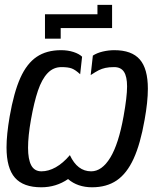

<svg xmlns="http://www.w3.org/2000/svg" viewBox="-20 -764 640 794"><path d="M166 -705H383V-744H443.5V-648H231V-604H166ZM7 -154.5Q7 -207 20 -282.5Q37.5 -382.5 64.2 -442Q91 -501.5 131.8 -529Q172.5 -556.5 232.5 -556.5Q260.5 -556.5 283.8 -549Q307 -541.5 319.5 -529.5L311.5 -457Q292 -475 277 -480.8Q262 -486.5 234 -486.5Q200.5 -486.5 176.8 -461.5Q153 -436.5 137 -389.2Q121 -342 108 -269Q96 -201.5 96 -153Q96 -105 109.2 -80.2Q122.5 -55.5 151.5 -55.5Q180.5 -55.5 210.5 -72.2Q240.5 -89 269 -122.5Q300 -55.5 357 -55.5Q401.5 -55.5 436 -112Q470.5 -168.5 491 -283Q505.5 -363.5 505.5 -406.5Q505.5 -447 492.8 -466.8Q480 -486.5 452 -486.5Q430.5 -486.5 415.8 -483.2Q401 -480 388.2 -473.5Q375.5 -467 355 -453.5L364 -534Q380.5 -545 404.8 -550.8Q429 -556.5 453 -556.5Q524.5 -556.5 558 -518.2Q591.5 -480 591.5 -397Q591.5 -343 578 -268.5Q560.5 -168.5 532.5 -107.5Q504.5 -46.5 462.8 -18Q421 10.5 360.5 10.5Q331.5 10.5 306.2 2Q281 -6.5 261.5 -23.5Q212 10.5 150.5 10.5Q76.5 10.5 41.8 -29Q7 -68.5 7 -154.5Z"/></svg>

Font: JuliaMono Medium
Style: Italic
Weight: 500
Italic angle: -9°
Monospace: yes
Designer: cormullion
Foundry: corm
Version: Version 0.054; ttfautohint (v1.8.4)